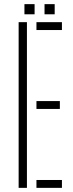

<svg xmlns="http://www.w3.org/2000/svg" viewBox="-20 -907 354 927"><path d="M70 0V-800H110V0ZM156 0V-38H279V0ZM156 -381V-419H269V-381ZM156 -762V-800H279V-762ZM195 -838V-887H244V-838ZM98 -838V-887H147V-838Z"/></svg>

Font: Big Shoulders Stencil Text SC Thin
Style: Regular
Weight: 100
Designer: Patric King
Foundry: XO Type Co
Version: Version 2.001